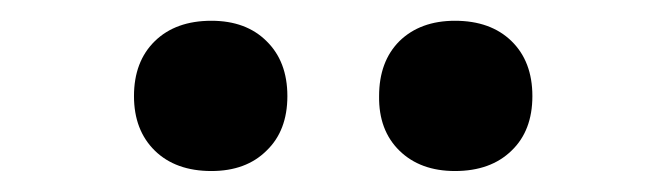

<svg xmlns="http://www.w3.org/2000/svg" viewBox="-20 -806 639 184"><path d="M416 -642.1Q382.8 -642.1 362.8 -661.6Q342.8 -681.2 343.3 -713.9Q343.3 -747.1 362.8 -766.6Q382.8 -786.1 416 -786.1Q450.2 -786.1 470.2 -766.6Q490.2 -747.1 490.2 -713.9Q490.2 -680.7 470.2 -661.6Q450.2 -642.1 416 -642.1ZM182.6 -642.1Q148.4 -642.1 128.4 -661.6Q108.4 -681.2 108.4 -713.9Q108.4 -747.1 128.4 -766.6Q148.4 -786.1 182.6 -786.1Q215.8 -786.1 235.4 -766.6Q255.4 -747.1 255.4 -713.9Q255.4 -680.7 235.4 -661.6Q215.8 -642.1 182.6 -642.1Z"/></svg>

Font: UDEV Gothic 35
Style: Bold
Weight: 700
Version: v2.1.0; ttfautohint (v1.8.4.7-5d5b-dirty) -l 6 -r 45 -G 200 